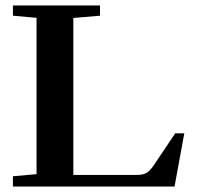

<svg xmlns="http://www.w3.org/2000/svg" viewBox="-20 -683 732 703"><path d="M27.3 0V-37.6L113.8 -45.4V-617.7L27.3 -625.5V-663.1H346.2V-625.5L248.5 -617.2V-42.5H480.5Q503.4 -42.5 515.9 -49.6Q528.3 -56.6 541.5 -75.7L621.6 -194.8H654.8L619.1 0Z"/></svg>

Font: Elstob 8pt SemiBold
Style: Regular
Weight: 600
Designer: Peter S. Baker
Version: Version 1.015